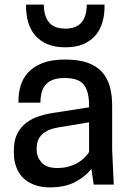

<svg xmlns="http://www.w3.org/2000/svg" viewBox="-20 -800 565 832"><path d="M376 -68Q349 -34 305 -11Q261 12 196 12Q157 12 127.5 0.5Q98 -11 78.5 -31Q59 -51 49.5 -78.5Q40 -106 40 -138V-148Q40 -191 54.5 -220Q69 -249 94 -268Q119 -287 151 -297Q183 -307 219 -312L366 -335V-343Q366 -403 343.5 -432.5Q321 -462 260 -462Q228 -462 207.5 -453.5Q187 -445 175.5 -430Q164 -415 159.5 -395.5Q155 -376 155 -355H60V-364Q60 -396 69 -427.5Q78 -459 100.5 -484.5Q123 -510 162.5 -526Q202 -542 263 -542Q321 -542 360 -528Q399 -514 422.5 -487.5Q446 -461 456 -424.5Q466 -388 466 -343V-150L473 0H386ZM263 -595Q217 -595 184.5 -609Q152 -623 131.5 -647.5Q111 -672 101.5 -706Q92 -740 93 -780H170Q170 -730 192.5 -703Q215 -676 263 -676Q311 -676 333.5 -703Q356 -730 356 -780H433Q434 -740 424.5 -706Q415 -672 394.5 -647.5Q374 -623 341.5 -609Q309 -595 263 -595ZM228 -72Q258 -72 280.5 -79Q303 -86 320 -96.5Q337 -107 348 -119Q359 -131 366 -141V-270L234 -248Q139 -233 139 -158V-150Q139 -120 160 -96Q181 -72 228 -72Z"/></svg>

Font: Cooper Hewitt
Style: Regular
Weight: 707
Designer: Village Type and Design LLC
Foundry: Cooper Hewitt Smithsonian Design Museum
Version: 1.000